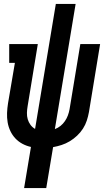

<svg xmlns="http://www.w3.org/2000/svg" viewBox="-20 -755 540 980"><path d="M103 205 138 -5Q115 -10 94.5 -21Q74 -32 58.5 -48.5Q43 -65 33 -86Q23 -107 19 -130.5Q15 -154 16 -178.5Q17 -203 21 -228L56 -434H27V-530H173L121 -213Q118 -196 117.5 -179Q117 -162 121.5 -146.5Q126 -131 135.5 -118Q145 -105 159 -97L265 -735H366L260 -96Q276 -102 289 -112.5Q302 -123 311.5 -137Q321 -151 326.5 -166Q332 -181 335 -197L390 -530H491L434 -183Q430 -161 423 -139.5Q416 -118 403.5 -98.5Q391 -79 373.5 -62.5Q356 -46 336 -34Q316 -22 294.5 -15Q273 -8 251 -4L216 205Z"/></svg>

Font: Iosevka Curly Slab Oblique
Style: Bold
Weight: 700
Italic angle: -9°
Monospace: yes
Designer: Belleve Invis
Foundry: Belleve Invis
Version: Version 11.1.0; ttfautohint (v1.8.3)